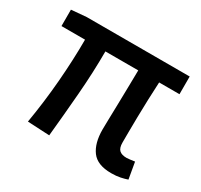

<svg xmlns="http://www.w3.org/2000/svg" viewBox="-123 -709 923 882"><g transform="rotate(30 338.0 -268.5)"><path d="M558.1 14.2Q484.4 14.2 454.1 -26.9Q423.8 -67.9 423.8 -140.1Q423.8 -158.7 424.8 -194.6Q425.8 -230.5 426.8 -275.4Q427.7 -320.3 428.7 -367.7Q429.7 -415 430.2 -457H255.9Q255.9 -346.7 246.1 -226.6Q236.3 -106.4 225.1 5.9L108.9 0Q128.4 -114.7 138.2 -233.4Q147.9 -352.1 147.9 -457H22.9V-543.9L103 -550.8H648.9V-457H541Q538.6 -413.6 536.9 -364.3Q535.2 -314.9 534.4 -268.6Q533.7 -222.2 533.4 -186.3Q533.2 -150.4 533.2 -133.8Q533.2 -105 545.9 -93.5Q558.6 -82 584 -82Q591.3 -82 602.1 -83.5Q612.8 -85 627 -86.9L642.1 0Q627 5.4 606 9.8Q585 14.2 558.1 14.2Z"/></g></svg>

Font: Source Han Sans CN Medium
Style: Regular
Weight: 500
Designer: Ryoko NISHIZUKA  (kana, bopomofo & ideographs); Paul D. Hunt (Latin, Greek & Cyrillic); Sandoll Communications , Soo-you
Foundry: Adobe
Version: Version 2.004;hotconv 1.0.118;makeotfexe 2.5.65603